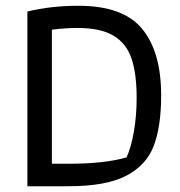

<svg xmlns="http://www.w3.org/2000/svg" viewBox="-20 -646 625 666"><path d="M75 -606Q157 -626 252 -626Q407 -626 473 -546Q539 -466 539 -315Q539 -208 513.5 -140.5Q488 -73 418 -36.5Q348 0 218 0H75ZM219 -78Q342 -78 419 -100Q435 -135 444.5 -190Q454 -245 454 -306Q454 -391 436 -443.5Q418 -496 373.5 -522.5Q329 -549 248 -549Q206 -549 160 -543V-78Z"/></svg>

Font: Athiti Medium
Style: Regular
Weight: 500
Designer: CadsonDemak Team
Foundry: CadsonDemak
Version: Version 1.033